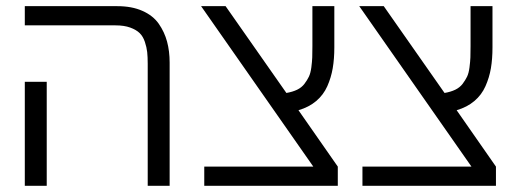

<svg xmlns="http://www.w3.org/2000/svg" viewBox="-20 -600 1661 620"><path d="M527.8 -397.9V0H457V-394Q457 -416.5 455.3 -431.9Q453.6 -447.3 447.8 -464.8Q441.9 -482.4 430.9 -493.2Q419.9 -503.9 400.4 -511Q380.9 -518.1 353 -518.1H60.1V-580.1H358.9Q405.8 -580.1 439.9 -564.9Q474.1 -549.8 492.7 -523.2Q511.2 -496.6 519.5 -465.6Q527.8 -434.6 527.8 -397.9ZM60.1 -335.9H130.9V0H60.1Z M1059.6 -580.1V-446.8Q1059.6 -409.7 1054.4 -379.6Q1049.3 -349.6 1036.9 -321.5Q1024.4 -293.5 1001 -273.7Q977.5 -253.9 943.8 -244.1L1070.8 -62V0H639.6V-62H991.7L629.4 -580.1H708.5L904.8 -299.8Q924.8 -303.2 939.5 -310.3Q954.1 -317.4 963.1 -329.3Q972.2 -341.3 977.5 -352.5Q982.9 -363.8 985.4 -382.6Q987.8 -401.4 988.3 -414.8Q988.8 -428.2 988.8 -451.2V-580.1Z M1570.3 -580.1V-446.8Q1570.3 -409.7 1565.2 -379.6Q1560.1 -349.6 1547.6 -321.5Q1535.2 -293.5 1511.7 -273.7Q1488.3 -253.9 1454.6 -244.1L1581.5 -62V0H1150.4V-62H1502.4L1140.1 -580.1H1219.2L1415.5 -299.8Q1435.5 -303.2 1450.2 -310.3Q1464.8 -317.4 1473.9 -329.3Q1482.9 -341.3 1488.3 -352.5Q1493.7 -363.8 1496.1 -382.6Q1498.5 -401.4 1499 -414.8Q1499.5 -428.2 1499.5 -451.2V-580.1Z"/></svg>

Font: LT Superior
Style: Regular
Weight: 400
Designer: Daniel Lyons
Foundry: LyonsType
Version: Version 1.000